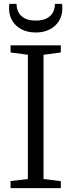

<svg xmlns="http://www.w3.org/2000/svg" viewBox="-20 -979 371 999"><path d="M125 -47.5V-694L35 -706V-743H296.5V-706L206.5 -694V-47.5L296.5 -36.5V0H35V-37ZM166 -810Q124.5 -810 93.2 -825.8Q62 -841.5 44.5 -870.2Q27 -899 27 -936Q27 -942 27.5 -947.5Q28 -953 29 -959H66Q66 -955.5 66.5 -951.2Q67 -947 67.5 -942Q70 -925 80 -909Q90 -893 110.8 -882.5Q131.5 -872 166 -872Q200.5 -872 221.2 -882.5Q242 -893 252 -909Q262 -925 264.5 -942Q265.5 -947 265.5 -951.2Q265.5 -955.5 265.5 -959H302.5Q303.5 -953 304 -947.5Q304.5 -942 304.5 -936Q304.5 -899 287 -870.2Q269.5 -841.5 238.5 -825.8Q207.5 -810 166 -810Z"/></svg>

Font: Merriweather 48pt Light
Style: Regular
Weight: 300
Version: Version 2.100